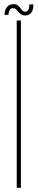

<svg xmlns="http://www.w3.org/2000/svg" viewBox="-20 -898 180 918"><path d="M60 0V-800H80V0ZM120 -877H139Q140.5 -851.5 129.8 -837.8Q119 -824 102 -824Q88.5 -824 80.8 -829.2Q73 -834.5 67.5 -841.5Q62 -848.5 56 -853.8Q50 -859 41 -859Q32.5 -859 27 -850.8Q21.5 -842.5 20 -827H1Q3 -852 14 -865Q25 -878 43.5 -878Q57 -878 64.5 -872.5Q72 -867 77 -860Q82 -853 87.2 -847.5Q92.5 -842 102 -842Q109 -842 115 -851Q121 -860 120 -877Z"/></svg>

Font: Big Shoulders Display SC Thin
Style: Regular
Weight: 100
Designer: Patric King
Foundry: XO Type Co
Version: Version 2.002